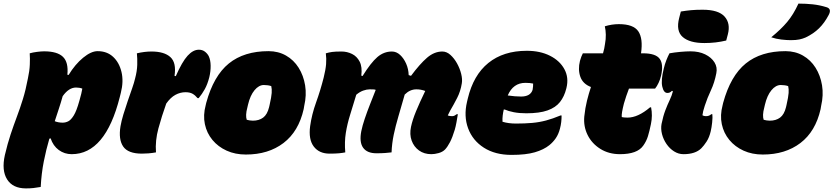

<svg xmlns="http://www.w3.org/2000/svg" viewBox="-80 -846 4628 1066"><path d="M85 -550Q102 -555 125.5 -558Q149 -561 165 -561Q238 -561 269.5 -530.5Q301 -500 294 -431L301 -430Q337 -489 381.5 -525.5Q426 -562 462 -562Q514 -562 548 -530.5Q582 -499 594.5 -446.5Q607 -394 591 -331L585 -307Q505 10 318 10Q278 10 246.5 -13Q215 -36 201 -78L194 -76Q176 -15 163 51Q150 117 146 192Q124 196 105.5 198Q87 200 64 200Q-9 200 -40.5 150Q-72 100 -53 15Q-38 -49 -21 -100Q-4 -151 13.5 -197.5Q31 -244 47 -295.5Q63 -347 75 -411Q84 -452 85.5 -487Q87 -522 85 -550ZM342 -360Q302 -360 268 -312Q258 -276 246.5 -241.5Q235 -207 224 -173Q244 -165 268 -165Q284 -165 299 -172.5Q314 -180 329.5 -205Q345 -230 360 -284L362 -291Q373 -329 377 -354Q362 -360 342 -360Z M786 0Q764 4 744 5.5Q724 7 708 7Q631 7 604 -32.5Q577 -72 589 -145Q594 -174 605 -210.5Q616 -247 629 -284.5Q642 -322 653.5 -355Q665 -388 670 -410Q681 -451 682 -486.5Q683 -522 680 -550Q701 -555 721.5 -557.5Q742 -560 761 -560Q832 -560 866 -529Q900 -498 889 -425L896 -423Q931 -503 961.5 -536.5Q992 -570 1024 -570Q1044 -570 1058 -559Q1072 -548 1079 -534Q1089 -513 1089.5 -481.5Q1090 -450 1082 -417Q1072 -378 1057 -351Q1042 -324 1023 -301H1017Q1004 -317 989 -325.5Q974 -334 950 -334Q921 -334 894 -319.5Q867 -305 843 -271Q818 -201 799.5 -133Q781 -65 786 0Z M1411 -562Q1465 -562 1508 -537.5Q1551 -513 1578 -470Q1605 -427 1614 -372.5Q1623 -318 1609 -258L1606 -240Q1578 -116 1494 -52Q1410 12 1285 12Q1226 12 1178.5 -9.5Q1131 -31 1099.5 -69Q1068 -107 1057.5 -156.5Q1047 -206 1062 -262L1065 -275Q1106 -425 1190.5 -493.5Q1275 -562 1411 -562ZM1385 -374Q1357 -374 1333 -345Q1309 -316 1297 -265L1294 -252Q1287 -226 1286.5 -209Q1286 -192 1290 -181Q1298 -179 1306 -177.5Q1314 -176 1324 -176Q1358 -176 1381 -193Q1404 -210 1414 -251L1417 -264Q1427 -308 1428.5 -330Q1430 -352 1426 -368Q1408 -374 1385 -374Z M1729 -550Q1746 -555 1763.5 -557.5Q1781 -560 1816 -560Q1847 -560 1874.5 -546.5Q1902 -533 1917 -503.5Q1932 -474 1926 -426L1933 -424Q1979 -498 2015 -529Q2051 -560 2096 -560Q2121 -560 2141.5 -541Q2162 -522 2175 -492.5Q2188 -463 2189 -429L2202 -425Q2251 -491 2291 -525.5Q2331 -560 2376 -560Q2400 -560 2421 -541Q2442 -522 2457.5 -494Q2473 -466 2480.5 -436Q2488 -406 2484 -383Q2477 -339 2458 -302Q2439 -265 2419 -231Q2412 -218 2406 -205Q2416 -201 2430 -201Q2438 -201 2444.5 -204.5Q2451 -208 2456 -212H2462Q2459 -192 2454.5 -167.5Q2450 -143 2445 -126Q2432 -83 2418.5 -57Q2405 -31 2391 -16Q2377 -2 2355 4Q2333 10 2315 10Q2275 10 2246.5 -10.5Q2218 -31 2205.5 -65.5Q2193 -100 2202 -142Q2210 -180 2230 -228.5Q2250 -277 2281 -341Q2257 -350 2232 -350Q2196 -350 2167 -321Q2148 -254 2132 -200Q2116 -146 2106 -98Q2096 -50 2094 0Q2078 2 2058 3.5Q2038 5 2010 5Q1958 5 1936 -26Q1914 -57 1926 -118Q1932 -148 1945 -186.5Q1958 -225 1974.5 -267Q1991 -309 2006 -347Q2003 -349 1993 -349.5Q1983 -350 1973 -350Q1956 -350 1936.5 -343Q1917 -336 1898 -320Q1880 -260 1864 -209Q1848 -158 1840 -108Q1832 -58 1837 0Q1823 3 1802.5 5Q1782 7 1750 7Q1692 7 1662 -32.5Q1632 -72 1642 -146Q1651 -211 1675 -277.5Q1699 -344 1717 -415Q1728 -459 1730.5 -490Q1733 -521 1729 -550Z M2845 -564Q2919 -564 2973.5 -536.5Q3028 -509 3053.5 -462Q3079 -415 3065 -358L3064 -354Q3053 -310 3029 -279.5Q3005 -249 2960 -233Q2915 -217 2842 -217Q2803 -217 2772.5 -223Q2742 -229 2722 -238H2717Q2713 -221 2711 -204Q2709 -187 2710 -170Q2743 -160 2785 -160Q2834 -160 2874 -163.5Q2914 -167 2951.5 -177Q2989 -187 3032 -205H3038Q3038 -186 3036 -168.5Q3034 -151 3029 -132Q3021 -101 3006 -79Q2991 -57 2970 -40Q2939 -15 2889.5 -0.5Q2840 14 2760 14Q2669 14 2606.5 -26Q2544 -66 2519 -133.5Q2494 -201 2513 -281L2517 -298Q2548 -429 2631.5 -496.5Q2715 -564 2845 -564ZM2837 -386Q2769 -386 2739 -316Q2760 -313 2778 -311.5Q2796 -310 2813 -310Q2865 -310 2877 -347Q2879 -357 2879.5 -366Q2880 -375 2880 -382Q2863 -386 2837 -386Z M3535 -250Q3544 -204 3534 -157Q3526 -118 3517.5 -90Q3509 -62 3491 -37Q3458 10 3362 10Q3300 10 3253 -19.5Q3206 -49 3182.5 -96.5Q3159 -144 3164 -199Q3169 -247 3179 -287Q3189 -327 3201 -363Q3156 -380 3142 -420Q3128 -460 3140 -508Q3144 -522 3147.5 -531Q3151 -540 3156 -550H3268Q3276 -577 3279 -602Q3284 -628 3283.5 -653.5Q3283 -679 3278 -700Q3317 -712 3356 -712Q3437 -712 3464 -672Q3491 -632 3479 -550H3490Q3561 -550 3583 -519Q3605 -488 3590 -425Q3586 -406 3576.5 -386Q3567 -366 3557 -354H3412Q3404 -333 3397 -312.5Q3390 -292 3384 -271Q3377 -243 3374 -225.5Q3371 -208 3372 -196Q3377 -195 3384 -194Q3391 -193 3404 -193Q3462 -193 3529 -250Z M3637 -550Q3664 -555 3697 -558Q3730 -561 3754 -561Q3801 -561 3835.5 -544Q3870 -527 3887 -499.5Q3904 -472 3897 -439Q3887 -387 3867 -344.5Q3847 -302 3833 -259Q3822 -226 3820 -206Q3828 -201 3839 -201Q3858 -201 3869 -212H3875Q3877 -195 3874 -166.5Q3871 -138 3866 -117Q3858 -83 3843 -60Q3828 -37 3814 -23Q3781 10 3715 10Q3687 10 3662.5 -5.5Q3638 -21 3620.5 -46.5Q3603 -72 3595.5 -101.5Q3588 -131 3593 -158Q3602 -202 3614 -233.5Q3626 -265 3638 -290Q3650 -315 3656 -339L3651 -342Q3644 -335 3638.5 -332.5Q3633 -330 3625 -330Q3605 -330 3597 -365Q3589 -400 3605 -464Q3611 -490 3619.5 -511.5Q3628 -533 3637 -550ZM3700 -782Q3730 -787 3757 -789.5Q3784 -792 3821 -792Q3909 -792 3943 -754Q3977 -716 3961 -655L3952 -621Q3923 -614 3893 -610.5Q3863 -607 3831 -607Q3749 -607 3710.5 -640.5Q3672 -674 3691 -747Z M4281 -562Q4335 -562 4378 -537.5Q4421 -513 4448 -470Q4475 -427 4484 -372.5Q4493 -318 4479 -258L4476 -240Q4448 -116 4364 -52Q4280 12 4155 12Q4096 12 4048.5 -9.5Q4001 -31 3969.5 -69Q3938 -107 3927.5 -156.5Q3917 -206 3932 -262L3935 -275Q3976 -425 4060.5 -493.5Q4145 -562 4281 -562ZM4255 -374Q4227 -374 4203 -345Q4179 -316 4167 -265L4164 -252Q4157 -226 4156.5 -209Q4156 -192 4160 -181Q4168 -179 4176 -177.5Q4184 -176 4194 -176Q4228 -176 4251 -193Q4274 -210 4284 -251L4287 -264Q4297 -308 4298.5 -330Q4300 -352 4296 -368Q4278 -374 4255 -374ZM4353 -826Q4394 -826 4432 -822Q4470 -818 4509 -806Q4539 -797 4521 -763Q4498 -719 4467.5 -689Q4437 -659 4393 -638Q4377 -631 4358.5 -627Q4340 -623 4310 -623Q4288 -623 4258 -626.5Q4228 -630 4202 -639Q4256 -683 4290.5 -724Q4325 -765 4353 -826Z"/></svg>

Font: Recursive Sn Csl St XBk
Style: Italic
Weight: 1000
Italic angle: -15°
Version: Version 1.085;hotconv 1.1.0;makeotfexe 2.6.0; ttfautohint (v